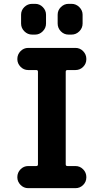

<svg xmlns="http://www.w3.org/2000/svg" viewBox="-20 -980 540 1000"><path d="M352.5 -960Q376 -960 393.1 -942.9Q410.2 -925.8 410.2 -903.3V-857.4Q410.2 -834 393.1 -816.9Q376 -799.8 352.5 -799.8H336.9Q313.5 -799.8 296.9 -816.9Q280.3 -834 280.3 -857.4V-903.3Q280.3 -926.8 297.4 -943.4Q314.5 -960 336.9 -960ZM147.5 -960H163.1Q186.5 -960 203.1 -942.9Q219.7 -925.8 219.7 -903.3V-857.4Q219.7 -834 202.6 -816.9Q185.5 -799.8 163.1 -799.8H147.5Q124 -799.8 106.9 -816.9Q89.8 -834 89.8 -857.4V-903.3Q89.8 -926.8 106.9 -943.4Q124 -960 147.5 -960ZM373 -730.5Q396.5 -730.5 413.1 -713.4Q429.7 -696.3 429.7 -672.9V-671.9Q429.7 -648.4 413.1 -631.8Q396.5 -615.2 373 -615.2H331.1Q322.3 -615.2 322.3 -606.4V-124Q322.3 -115.2 331.1 -115.2H373Q396.5 -115.2 413.1 -98.1Q429.7 -81.1 429.7 -57.6V-56.6Q429.7 -33.2 413.1 -16.6Q396.5 0 373 0H127Q103.5 0 86.9 -17.1Q70.3 -34.2 70.3 -56.6V-57.6Q70.3 -81.1 86.9 -98.1Q103.5 -115.2 127 -115.2H168.9Q177.7 -115.2 177.7 -124V-606.4Q177.7 -615.2 168.9 -615.2H127Q103.5 -615.2 86.9 -632.3Q70.3 -649.4 70.3 -671.9V-672.9Q70.3 -696.3 86.9 -713.4Q103.5 -730.5 127 -730.5Z"/></svg>

Font: Rounded Mgen+ 2m bold
Style: Bold
Weight: 700
Designer: [Source Han Sans]
Ryoko NISHIZUKA  (kana & ideographs); Paul D. Hunt (Latin, Greek & Cyrillic); Wenlong ZHANG  (bopomofo
Version: Version 1.059.20150602